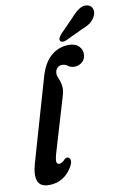

<svg xmlns="http://www.w3.org/2000/svg" viewBox="-101 -984 693 1052"><g transform="rotate(-10 246.0 -458.0)"><path d="M322.5 -728.5Q359.5 -728.5 378.2 -709.8Q397 -691 397 -667Q397 -637.5 378 -621.5Q359 -605.5 335 -605.5Q314 -605.5 299.8 -616.2Q285.5 -627 268.5 -627Q240.5 -627 231 -597Q228 -583 232.5 -570.2Q237 -557.5 242.8 -542.2Q248.5 -527 250 -507Q251.5 -487 243 -459L153.5 -157.5Q143 -121 145.5 -108.5Q148 -96 159 -96Q166 -96 173.8 -99.8Q181.5 -103.5 192 -114.5Q201 -123.5 210.5 -122Q220.5 -121 224.5 -107.5Q228.5 -94 216.5 -71.5Q195.5 -33.5 162 -12.2Q128.5 9 85 9Q36 9 23.2 -25Q10.5 -59 28 -120.5L160 -578Q182 -656 225 -692.2Q268 -728.5 322.5 -728.5ZM367.5 -870Q393 -899.5 416.8 -914.8Q440.5 -930 464.5 -923.5Q485.5 -917 490.5 -897.2Q495.5 -877.5 484.5 -857Q473 -836 455.2 -823.5Q437.5 -811 406.5 -799L312 -754.5Q302 -750.5 293 -751.8Q284 -753 280.5 -759.5Q277 -767.5 281.5 -776.2Q286 -785 293.5 -794Z"/></g></svg>

Font: Fraunces 144pt SuperSoft SemiBold
Style: Italic
Weight: 600
Italic angle: -16°
Version: Version 1.000;[b76b70a41]